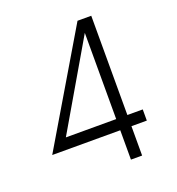

<svg xmlns="http://www.w3.org/2000/svg" viewBox="-135 -859 890 968"><g transform="rotate(-20 310.0 -375.0)"><path d="M545 -217.5V-157.5H462.5V0H402.5V-157.5H37.5L388.8 -750H462.5V-217.5ZM132.5 -217.5H402.5V-680Z"/></g></svg>

Font: Now Light
Style: Regular
Weight: 300
Designer: Alfredo Marco Pradil
Foundry: Alfredo Marco Pradil
Version: Version 1.002;PS 001.002;hotconv 1.0.88;makeotf.lib2.5.64775